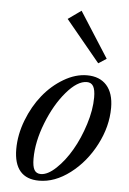

<svg xmlns="http://www.w3.org/2000/svg" viewBox="-52 -740 530 790"><g transform="rotate(5 213.0 -345.0)"><path d="M339.8 -491.2 198.7 -662.1 252.9 -700.7 373 -512.7ZM139.2 11.2Q87.4 11.2 61 -19.5Q34.7 -50.3 34.7 -110.4Q34.7 -169.9 57.9 -230Q81.1 -290 117.7 -335.4Q154.3 -380.9 202.6 -409.4Q251 -438 298.8 -438Q351.1 -438 379.9 -405.8Q408.7 -373.5 408.7 -313Q408.7 -235.8 369.4 -160.2Q330.1 -84.5 267.1 -36.6Q204.1 11.2 139.2 11.2ZM144 -16.6Q172.4 -16.6 206.8 -49.1Q241.2 -81.5 269.3 -129.9Q297.4 -178.2 316.4 -238.3Q335.4 -298.3 335.4 -349.6Q335.4 -381.3 326.9 -395.8Q318.4 -410.2 300.3 -410.2Q261.2 -410.2 216.1 -357.4Q170.9 -304.7 139.9 -225.8Q108.9 -147 108.9 -77.6Q108.9 -45.4 117.2 -31Q125.5 -16.6 144 -16.6Z"/></g></svg>

Font: Elstob 14pt
Style: Italic
Weight: 400
Italic angle: -20°
Designer: Peter S. Baker
Version: Version 1.015